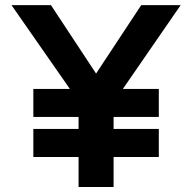

<svg xmlns="http://www.w3.org/2000/svg" viewBox="-20 -743 764 763"><path d="M112.5 -278.3H611.1V-389.6H112.5ZM112.5 -119.1H611.1V-230.5H112.5ZM292.2 0H431.4V-384.3H292.2ZM377 -257.3 698 -722.7H541.3L361.8 -450.7L182.4 -722.7H25.6L312.5 -311Z"/></svg>

Font: Giphurs
Style: Regular
Weight: 400
Version: Version 2.010